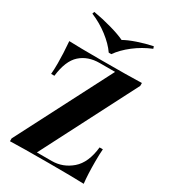

<svg xmlns="http://www.w3.org/2000/svg" viewBox="-221 -1053 1045 1168"><g transform="rotate(30 301.0 -469.0)"><path d="M557 -688 215 -23H319Q397 -23 457.5 -75Q518 -127 530 -240H553Q550 -206 550 -152Q550 -60 557 0Q483 -3 308 -3Q122 -3 39 0V-20L382 -685H274Q192 -685 139.5 -638Q87 -591 74 -480H51Q54 -509 54 -556Q54 -623 47 -708Q113 -705 272 -705Q469 -705 557 -708ZM513 -923Q449 -897 394.5 -855Q340 -813 308 -767H290Q259 -812 204.5 -854Q150 -896 85 -923L90 -938Q155 -927 218.5 -909Q282 -891 319 -873Q350 -891 402.5 -909Q455 -927 508 -938Z"/></g></svg>

Font: Playfair Display SC
Style: Bold
Weight: 700
Designer: Claus Eggers Sørensen
Foundry: Claus Eggers Sørensen
Version: Version 1.200; ttfautohint (v1.6)